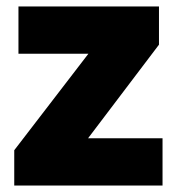

<svg xmlns="http://www.w3.org/2000/svg" viewBox="-20 -573 547 593"><path d="M482 0H24V-109L253 -407H37V-553H471V-435L252 -146H482Z"/></svg>

Font: Noto Sans Gurmukhi UI Black
Style: Regular
Weight: 900
Designer: Jelle Bosma - Monotype Design Team
Foundry: Monotype Imaging Inc.
Version: Version 2.004; ttfautohint (v1.8.4.7-5d5b)